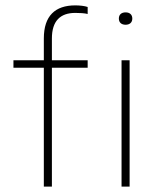

<svg xmlns="http://www.w3.org/2000/svg" viewBox="-20 -694 598 714"><path d="M173 0V-442H306V-470H173V-551C173 -616 204 -646 260 -646C276 -646 295 -645 306 -642V-668C295 -672 276 -674 260 -674C185 -674 143 -635 143 -551V-470H30V-442H143V0ZM462 0V-470H432V0ZM447 -602C462 -602 472 -610 472 -625C472 -640 462 -648 447 -648C432 -648 422 -640 422 -625C422 -610 432 -602 447 -602Z"/></svg>

Font: Gantari Thin
Style: Regular
Weight: 250
Designer: Anugrah Pasau
Foundry: Lafontype
Version: Version 1.000